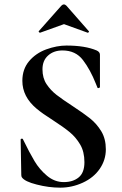

<svg xmlns="http://www.w3.org/2000/svg" viewBox="-20 -844 555 876"><path d="M147.5 -2Q92.8 -15.6 79.6 -35.2Q77.1 -39.1 77.1 -46.9L74.2 -206.1V-207Q74.2 -210.9 79.1 -211.4Q84 -211.9 85 -208Q114.7 -147 137.5 -108.9Q160.2 -70.8 194.6 -42Q229 -13.2 271 -13.2Q313 -13.2 339.1 -34.7Q365.2 -56.2 365.2 -104Q365.2 -151.9 345.7 -184.8Q326.2 -217.8 298.1 -241Q270 -264.2 221.7 -295.4Q172.9 -326.2 146.5 -348.6Q82 -402.8 82 -475.1Q82 -528.3 112.5 -564.7Q143.1 -601.1 190.9 -618.7Q239.3 -636.2 283.2 -636.2Q368.2 -636.2 420.9 -613.8Q436 -606.9 436 -594.2V-446.8Q436 -443.8 430.9 -442.4Q425.8 -440.9 424.8 -443.8L417 -462.9Q392.1 -525.9 358.6 -569.8Q325.2 -613.8 265.1 -613.8Q225.1 -613.8 199.5 -590.8Q173.8 -567.9 173.8 -527.8Q173.8 -487.8 192.4 -460Q210.9 -432.1 238 -411.1Q265.1 -390.1 313 -358.9Q360.8 -327.6 390.9 -303.7Q420.9 -279.8 441.9 -245.4Q462.9 -210.9 462.9 -162.6Q462.9 -114.3 435.1 -73.7Q407.2 -33.2 357.7 -10.5Q308.1 12.2 255.1 12.2Q202.1 12.2 147.5 -2ZM259.8 -817.9Q271.5 -829.6 283.2 -817.9L384.8 -702.1Q385.7 -702.1 386 -700.2Q386.2 -698.2 383.5 -696Q380.9 -693.8 379.9 -694.8L272 -733.9L163.1 -694.8Q161.1 -693.8 158 -697.5Q154.8 -701.2 157.2 -702.1Z"/></svg>

Font: Cormorant-Bold
Style: Bold
Weight: 700
Designer: Christian Thalmann (Catharsis Fonts)
Version: Version 3.000